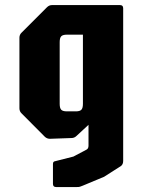

<svg xmlns="http://www.w3.org/2000/svg" viewBox="-20 -570 562 756"><path d="M201 166.5Q188.5 166.5 188.5 154V76Q188.5 66 196 65L269 46.5L321 19Q328.5 15 328.5 3.5V-78.5L281.5 -35Q273 -26.5 261.5 -26.5L176.5 -23.5Q165 -23.5 156.5 -31.5L65 -123.5Q56.5 -131.5 56.5 -143.5V-421.5Q56.5 -433.5 65 -441.5L165 -541.5Q173.5 -550 185 -550H452.5Q465 -550 465 -537.5V63.5Q465 77 456.5 83.5L390 126L306 161Q298.5 164 294.8 165.2Q291 166.5 282.5 166.5ZM243.5 -131.5H278.5Q294.5 -131.5 300.5 -138Q306.5 -144.5 306.5 -161V-433.5H243.5Q227 -433.5 221 -427Q215 -420.5 215 -404V-161Q215 -144.5 221 -138Q227 -131.5 243.5 -131.5Z"/></svg>

Font: Jaro
Style: Regular
Weight: 400
Designer: Agyei Archer, Celine Hurka, Mirko Velimirović
Version: Version 1.000